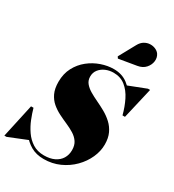

<svg xmlns="http://www.w3.org/2000/svg" viewBox="-275 -1165 1191 1315"><g transform="rotate(30 320.0 -508.0)"><path d="M278.5 14.5Q220 14.5 177 -10.2Q134 -35 104.2 -75.2Q74.5 -115.5 55.2 -162.8Q36 -210 24.5 -255H44Q54.5 -217 71.5 -174.2Q88.5 -131.5 114.5 -93.8Q140.5 -56 178.2 -32Q216 -8 268 -8Q316 -8 349.5 -24.2Q383 -40.5 400.5 -69.2Q418 -98 418 -135Q418 -173.5 401 -198.8Q384 -224 355.8 -241.5Q327.5 -259 294 -273.5Q260.5 -288 227 -304.8Q193.5 -321.5 165.2 -345.5Q137 -369.5 120 -405.5Q103 -441.5 103 -495Q103 -559 129 -608.2Q155 -657.5 197.2 -691.2Q239.5 -725 290 -742.5Q340.5 -760 389.5 -760Q453.5 -760 499 -726Q544.5 -692 573.5 -636Q602.5 -580 617.5 -514.5H598Q582.5 -574.5 557.2 -625.2Q532 -676 493.5 -706.8Q455 -737.5 400 -737.5Q367 -737.5 338 -725Q309 -712.5 291 -689.5Q273 -666.5 273 -635Q273 -605 290.2 -583.5Q307.5 -562 336 -545Q364.5 -528 398.8 -512Q433 -496 467.2 -476.8Q501.5 -457.5 530 -431.2Q558.5 -405 575.8 -368.2Q593 -331.5 593 -280.5Q593 -228 569.5 -175.8Q546 -123.5 503.5 -80.5Q461 -37.5 403.5 -11.5Q346 14.5 278.5 14.5ZM-33.5 10 24.5 -255H44L62 -176.5Q77 -137.5 93 -106.2Q109 -75 130 -49L-16.5 10ZM598 -514.5 585.5 -577Q572 -610.5 557.5 -640.2Q543 -670 517.5 -705.5L657.5 -760H674.5L617.5 -514.5ZM376 -835.5 367.5 -848.5 438.5 -978Q453.5 -1005.5 475 -1018Q496.5 -1030.5 519.2 -1031.2Q542 -1032 561.2 -1023.5Q580.5 -1015 591 -1000.5Q607.5 -976.5 603.8 -946Q600 -915.5 577.8 -890.5Q555.5 -865.5 516 -859Z"/></g></svg>

Font: Bodoni Moda 11pt Black
Style: Italic
Weight: 900
Italic angle: -13°
Designer: Owen Earl
Foundry: indestructible type
Version: Version 2.004